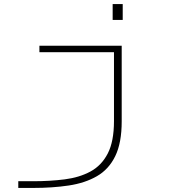

<svg xmlns="http://www.w3.org/2000/svg" viewBox="-20 -725 940 945"><path d="M534.5 -705H584V-627H534.5ZM70 200V167H142Q226 167 298.5 157.8Q371 148.5 425.5 119Q480 89.5 510.5 30.2Q541 -29 541 -129V-468H174V-500H579V-128Q579 -21.5 547.2 43.5Q515.5 108.5 457 142.2Q398.5 176 318.5 188Q238.5 200 142 200Z"/></svg>

Font: Trispace Expanded Thin
Style: Regular
Weight: 100
Width: 7
Designer: Tyler Finck
Foundry: Etcetera Type Company
Version: Version 1.210; ttfautohint (v1.8.3)